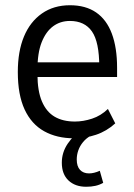

<svg xmlns="http://www.w3.org/2000/svg" viewBox="-20 -519 512 733"><path d="M263 9Q197 9 148.5 -18Q100 -45 74 -101Q48 -157 48 -244Q48 -323 71.5 -379.5Q95 -436 140 -467.5Q185 -499 247 -499Q307 -499 347 -471.5Q387 -444 407 -390.5Q427 -337 427 -260V-225H108V-281H374L359 -264Q359 -359 331 -399Q303 -439 247 -439Q210 -439 182.5 -418.5Q155 -398 139 -357.5Q123 -317 123 -253V-236Q123 -172 140 -132Q157 -92 188.5 -73.5Q220 -55 266 -55Q298 -55 331.5 -66Q365 -77 392 -103L420 -48Q387 -18 346.5 -4.5Q306 9 263 9ZM309 194Q267 194 241.5 170Q216 146 216 102Q216 63 238.5 29.5Q261 -4 299 -29L325 0Q309 9 297 23.5Q285 38 279 55Q273 72 273 90Q273 116 285.5 129.5Q298 143 320 143Q329 143 339.5 140.5Q350 138 361 133L374 179Q360 187 344 190.5Q328 194 309 194Z"/></svg>

Font: Nunito Sans 10pt Condensed
Style: Regular
Weight: 400
Width: 3
Designer: Vernon Adams
Foundry: Vernon Adams
Version: Version 3.101;gftools[0.9.27]